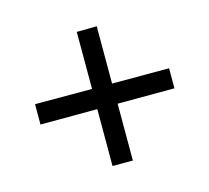

<svg xmlns="http://www.w3.org/2000/svg" viewBox="-73 -642 665 610"><g transform="rotate(-15 259.5 -337.0)"><path d="M226.1 -115.7H293V-302.7L480 -303.2V-369.1H292.5V-557.6L226.6 -556.6V-369.1H39.1V-302.2L226.1 -302.7Z"/></g></svg>

Font: Faust Sans
Style: Regular
Weight: 400
Designer: Andreas Faust
Version: Version 1.003;Glyphs 3.1.2 (3151)